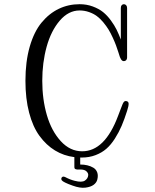

<svg xmlns="http://www.w3.org/2000/svg" viewBox="-20 -750 740 914"><path d="M358.9 -700.2Q306.2 -700.2 264.6 -651.9Q223.1 -603.5 202.1 -527.8Q181.2 -452.1 181.2 -365.2Q181.2 -277.3 203.1 -201.9Q225.1 -126.5 269.3 -78.1Q313.5 -29.8 371.1 -29.8Q479 -29.8 542 -198.2L555.2 -232.9Q564.9 -260.7 570.8 -266.1Q575.2 -270 580.1 -269Q591.8 -267.6 592.3 -256.8Q592.8 -246.1 585 -222.2Q572.3 -182.1 559.1 -151.1Q545.9 -120.1 527.1 -90.6Q508.3 -61 486.6 -42Q464.8 -22.9 434.8 -11.5Q404.8 0 369.1 0H361.8V33.2Q379.9 33.2 395.5 36.9Q411.1 40.5 424.3 48.3Q437.5 56.2 442.9 71Q448.2 85.9 442.9 106Q439 120.1 425.3 130.1Q411.6 140.1 386.5 143.3Q361.3 146.5 326.2 133.8Q302.7 125.5 290 119.1Q277.3 112.8 274.2 108.4Q271 104 272 99.1Q273.4 93.3 278.3 91.3Q283.2 89.4 290 92.8Q314 105.5 335.9 110.8Q369.6 119.6 384.3 109.6Q398.9 99.6 399.9 84Q400.9 75.2 392.3 66.4Q383.8 57.6 366.2 57.1Q362.3 57.1 355.7 57.1Q349.1 57.1 346.4 56.9Q343.8 56.6 340.1 55.4Q336.4 54.2 335.2 51.5Q334 48.8 334 43.9V-2Q283.7 -8.3 241.9 -33.7Q200.2 -59.1 168.2 -102.8Q136.2 -146.5 118.7 -213.4Q101.1 -280.3 101.1 -365.2Q101.1 -457 121.6 -528.1Q142.1 -599.1 178 -642.6Q213.9 -686 259.8 -708Q305.7 -730 358.9 -730Q392.6 -730 421.6 -719.2Q450.7 -708.5 470.7 -692.4Q490.7 -676.3 507.8 -652.8Q524.9 -629.4 535.2 -608.4Q545.4 -587.4 555.2 -562V-711.9Q555.2 -720.7 559.3 -725.3Q563.5 -730 569.8 -730Q576.2 -730 580.6 -725.1Q585 -720.2 585 -711.9V-476.1Q585 -468.3 580.6 -463.6Q576.2 -459 569.8 -459Q565.4 -459 561.8 -461.4Q558.1 -463.9 555.2 -469.5Q552.2 -475.1 550.8 -478.5Q549.3 -481.9 546.9 -490.5Q544.4 -499 543.9 -500Q537.6 -519.5 532.2 -534.2Q526.9 -548.8 516.8 -570.8Q506.8 -592.8 496.8 -609.1Q486.8 -625.5 471.9 -643.6Q457 -661.6 441.2 -673.3Q425.3 -685.1 403.8 -692.6Q382.3 -700.2 358.9 -700.2Z"/></svg>

Font: Director Light
Style: Regular
Weight: 100
Designer: Ange Degheest & May Jolivet & Justine Herbel
Foundry: Velvetyne Type Foundry
Version: Version 1.000;FEAKit 1.0